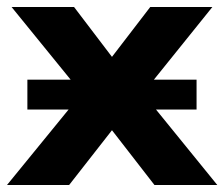

<svg xmlns="http://www.w3.org/2000/svg" viewBox="-34 -527 639 547"><path d="M-14 0 199 -261 -1 -507H177L285 -365L394 -507H571L373 -261L585 0H406L285 -156L163 0ZM44 -215V-300H526V-215Z"/></svg>

Font: Mulish ExtraBold
Style: Regular
Weight: 800
Designer: Vernon Adams
Foundry: Vernon Adams
Version: Version 3.603; ttfautohint (v1.8.3)